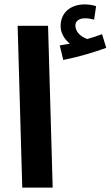

<svg xmlns="http://www.w3.org/2000/svg" viewBox="-20 -851 502 871"><path d="M267 -579C334 -592 411 -615 462 -634L443 -696C423 -688 400 -681 376 -674C352 -682 322 -703 322 -735C322 -755 338 -768 366 -768C381 -768 395 -765 407 -762L416 -823C401 -828 383 -831 363 -831C310 -831 255 -802 255 -732C255 -700 274 -671 297 -653C285 -651 271 -648 251 -645ZM81 0H219L198 -734H60Z"/></svg>

Font: Noto Sans Arabic UI SmCn
Style: Bold
Weight: 700
Width: 4
Designer: Monotype Design Team, Nadine Chahine and Nizar Qandah
Foundry: Monotype Imaging Inc.
Version: Version 2.010